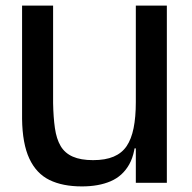

<svg xmlns="http://www.w3.org/2000/svg" viewBox="-20 -654 686 687"><path d="M273 13Q204 13 157 -10Q110 -33 85 -86.5Q60 -140 59 -229V-634H170V-285Q171 -234 176.5 -195.5Q182 -157 197 -131.5Q212 -106 240.5 -93.5Q269 -81 313 -81Q357 -81 386.5 -93.5Q416 -106 433 -131Q450 -156 458 -195.5Q466 -235 466 -289V-181Q466 -108 442.5 -66Q419 -24 376 -5.5Q333 13 273 13ZM453 -123 463 -187 498 -162V-123ZM466 0V-181V-634H577V0Z"/></svg>

Font: Matangi
Style: Bold
Weight: 700
Designer: Prashant Pant
Foundry: The Graphic Ant
Version: Version 3.002